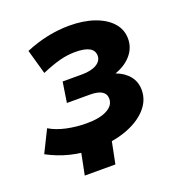

<svg xmlns="http://www.w3.org/2000/svg" viewBox="-140 -650 805 860"><g transform="rotate(-20 263.0 -220.5)"><path d="M202 10Q83 10 -19 -45L33 -150Q66 -130 112.5 -120Q159 -110 208 -110Q270 -110 305 -128.5Q340 -147 340 -179Q340 -226 265 -226H155L170 -323H262Q306 -323 331.5 -338Q357 -353 357 -378Q357 -428 268 -428Q230 -428 192.5 -418Q155 -408 106 -387L73 -504Q178 -548 283 -548Q350 -548 401.5 -530Q453 -512 482 -479.5Q511 -447 511 -403Q511 -360 482.5 -326.5Q454 -293 405 -276Q445 -261 467.5 -233Q490 -205 490 -166Q490 -116 453 -76Q416 -36 351 -13Q286 10 202 10ZM292 -28 265 107H119L146 -28Z"/></g></svg>

Font: Montserrat
Style: Bold Italic
Weight: 700
Italic angle: -11.3°
Designer: Julieta Ulanovsky
Foundry: Julieta Ulanovsky
Version: Version 9.000; ttfautohint (v1.8.4.7-5d5b)